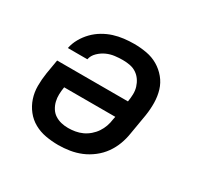

<svg xmlns="http://www.w3.org/2000/svg" viewBox="-121 -669 842 819"><g transform="rotate(30 300.0 -260.0)"><path d="M255 8Q223 8 192.5 2.5Q162 -3 136 -17.5Q110 -32 91.5 -55.5Q73 -79 63.5 -107.5Q54 -136 54 -167.5Q54 -199 59 -231L71 -302H420V-303Q423 -321 423.5 -339Q424 -357 419 -373.5Q414 -390 404.5 -404Q395 -418 381 -427.5Q367 -437 349.5 -440.5Q332 -444 313 -444Q294 -444 274 -441.5Q254 -439 235 -430.5Q216 -422 200 -406.5Q184 -391 180 -371H84Q89 -396 102 -419Q115 -442 133.5 -461Q152 -480 175 -493.5Q198 -507 222 -514.5Q246 -522 271 -525Q296 -528 321 -528Q352 -528 382.5 -522.5Q413 -517 438.5 -502Q464 -487 483 -464Q502 -441 510.5 -412.5Q519 -384 519.5 -352.5Q520 -321 515 -289L498 -189Q494 -162 484 -135Q474 -108 457 -84Q440 -60 416 -41.5Q392 -23 365.5 -12Q339 -1 310.5 3.5Q282 8 255 8ZM255 -76Q272 -76 289.5 -79Q307 -82 323.5 -89.5Q340 -97 354.5 -109.5Q369 -122 379 -137Q389 -152 395 -169Q401 -186 403 -203L406 -218H154V-217Q151 -199 150.5 -181.5Q150 -164 154 -147.5Q158 -131 167 -116.5Q176 -102 190 -93Q204 -84 220.5 -80Q237 -76 255 -76Z"/></g></svg>

Font: Iosevka Aile Medium Oblique
Style: Regular
Weight: 500
Italic angle: -9°
Designer: Belleve Invis
Foundry: Belleve Invis
Version: Version 31.1.0; ttfautohint (v1.8.4)